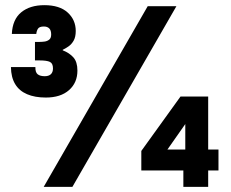

<svg xmlns="http://www.w3.org/2000/svg" viewBox="-20 -724 896 744"><path d="M157.5 -346Q115.1 -346 84.8 -359Q54.5 -371.9 38.7 -398.2Q22.9 -424.4 22.4 -464H117.1Q116.6 -443.6 126.1 -436.1Q135.5 -428.7 153.4 -428.7Q168.9 -428.7 177.1 -436.4Q185.3 -444.1 185.3 -459Q185.3 -478 173.6 -484Q161.9 -489.9 133 -489.9H115.5V-561.6H133Q142.9 -561.6 153.1 -563Q163.3 -564.5 170.8 -570.5Q178.3 -576.5 178.3 -590.4Q178.3 -606.4 170.8 -613.9Q163.4 -621.3 149.9 -621.3Q132.5 -621.3 127 -612.6Q121.6 -603.9 120.6 -592.5H25.9Q28.4 -648.5 62.2 -676.3Q95.9 -704 151.9 -704Q211 -704 242.2 -675.5Q273.5 -647 273.5 -604Q273.5 -580.5 265.2 -566.2Q257 -552 245.2 -544Q233.5 -536 223.1 -531V-529Q249 -519 264.5 -501.5Q280 -484 280 -450.5Q280 -403.5 247.5 -374.8Q214.9 -346 157.5 -346ZM149.4 0 552.4 -700H663.6L260.6 0ZM690.5 0V-63.4H527.6V-139.1L679.5 -350H786.7V-144.6H826.6V-63.4H786.7V0ZM628.8 -144.6H698V-243.3Z"/></svg>

Font: Envelope Sans Variable
Style: Regular
Weight: 500
Designer: Andreas Rasmussen / Norman Anderson
Foundry: mail.de GmbH
Version: Version 1.150